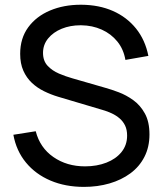

<svg xmlns="http://www.w3.org/2000/svg" viewBox="-20 -754 670 790"><path d="M325.5 15Q249 15 187.8 -11Q126.5 -37 86.8 -85.2Q47 -133.5 35 -199.5L127 -214Q144.5 -146 199.8 -107.8Q255 -69.5 330 -69.5Q378.5 -69.5 417.8 -84.8Q457 -100 480 -128.5Q503 -157 503 -196Q503 -220 494.8 -237.2Q486.5 -254.5 472.2 -266.8Q458 -279 440 -287.5Q422 -296 402.5 -301.5L219 -356Q189 -365 161 -378.8Q133 -392.5 111 -413.2Q89 -434 76 -463.2Q63 -492.5 63 -532.5Q63 -596.5 96.2 -641.8Q129.5 -687 186 -710.8Q242.5 -734.5 312 -734.5Q313.5 -734.5 315 -734.5Q387.5 -734 444.8 -708.8Q502 -683.5 539.8 -636.5Q577.5 -589.5 590.5 -524L496 -507.5Q488.5 -551.5 462.8 -583.2Q437 -615 398.5 -632.2Q360 -649.5 314 -650Q312.5 -650 311 -650Q269 -650 234 -635.8Q199 -621.5 178 -595.8Q157 -570 157 -536.5Q157 -503.5 176 -483.2Q195 -463 222.8 -451.2Q250.5 -439.5 277 -432L414 -392.5Q437.5 -386 468.2 -374.5Q499 -363 528 -342.2Q557 -321.5 576 -287.2Q595 -253 595 -201Q595 -149 574.2 -108.5Q553.5 -68 516.5 -40.8Q479.5 -13.5 430.5 0.8Q381.5 15 325.5 15Z"/></svg>

Font: Cns Manrope Med
Style: Regular
Weight: 500
Designer: Mikhail Sharanda
Foundry: Mikhail Sharanda
Version: Version 4.504